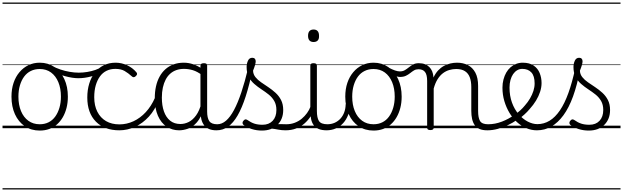

<svg xmlns="http://www.w3.org/2000/svg" viewBox="-20 -1016 4939 1522"><path d="M295 19Q227 19 176.5 -15.5Q126 -50 98.5 -110.5Q71 -171 71 -250Q71 -310 87.5 -359Q104 -408 134.5 -444Q165 -480 205.5 -499.5Q246 -519 295 -519Q361 -519 411 -485Q461 -451 489.5 -390Q518 -329 518 -250Q518 -202 507.5 -161Q497 -120 478 -87Q459 -54 432 -30Q405 -6 370.5 6.5Q336 19 295 19ZM295 -31Q334 -31 365 -46.5Q396 -62 417.5 -91.5Q439 -121 451 -161.5Q463 -202 463 -250Q463 -315 442.5 -364.5Q422 -414 384.5 -441.5Q347 -469 295 -469Q256 -469 224.5 -453.5Q193 -438 171.5 -409Q150 -380 138 -339.5Q126 -299 126 -250Q126 -185 146.5 -135.5Q167 -86 205 -58.5Q243 -31 295 -31ZM0 476H588V486H0ZM0 -20H588V0H0ZM0 -505H588V-500H0ZM0 -996H588V-986H0Z M601 -396Q555 -396 496.5 -412Q438 -428 379 -459Q371 -464 369 -471Q367 -478 370 -485Q373 -492 379 -495Q385 -498 393 -494Q423 -477 459 -465Q495 -453 532.5 -446.5Q570 -440 604 -440Q637 -440 671 -445.5Q705 -451 735.5 -461.5Q766 -472 786 -486Q795 -492 802.5 -486Q810 -480 811 -470Q812 -460 802 -453Q758 -425 704.5 -410.5Q651 -396 601 -396ZM588 476V486ZM588 -20V0ZM588 -505V-500ZM588 -996V-986Z M926 17Q808 17 740 -52Q672 -121 672 -243Q672 -303 687.5 -353.5Q703 -404 732 -441Q761 -478 802.5 -498.5Q844 -519 897 -519Q943 -519 987 -499Q1031 -479 1062 -442Q1067 -435 1066.5 -428.5Q1066 -422 1057 -413Q1048 -404 1040 -404Q1032 -404 1026 -410Q996 -437 967.5 -453.5Q939 -470 894 -470Q856 -470 825 -455Q794 -440 772.5 -410.5Q751 -381 739 -339.5Q727 -298 727 -245Q727 -179 751.5 -130.5Q776 -82 820.5 -56Q865 -30 927 -30Q937 -30 943 -23Q949 -16 949 -6.5Q949 3 943.5 10Q938 17 926 17ZM588 476H1123V486H588ZM588 -20H1123V0H588ZM588 -505H1123V-500H588ZM588 -996H1123V-986H588Z M925 17Q916 17 911.5 10Q907 3 907 -6.5Q907 -16 912 -23Q917 -30 926 -30Q985 -30 1038.5 -55Q1092 -80 1135.5 -127Q1179 -174 1208 -240Q1212 -249 1221 -248Q1230 -247 1236.5 -240.5Q1243 -234 1239 -224Q1209 -145 1160 -91.5Q1111 -38 1050.5 -10.5Q990 17 925 17ZM1123 476V486ZM1123 -20V0ZM1123 -505V-500ZM1123 -996V-986Z M1400 17Q1345 17 1301 -12Q1257 -41 1232 -98Q1207 -155 1207 -238Q1207 -288 1216.5 -331Q1226 -374 1245 -408.5Q1264 -443 1291.5 -467.5Q1319 -492 1355.5 -505.5Q1392 -519 1437 -519Q1475 -519 1511.5 -506.5Q1548 -494 1584 -470V-419Q1544 -449 1509 -459.5Q1474 -470 1438 -470Q1406 -470 1378.5 -460.5Q1351 -451 1329.5 -432Q1308 -413 1293.5 -385.5Q1279 -358 1271 -322Q1263 -286 1263 -242Q1263 -180 1279.5 -133Q1296 -86 1328.5 -59.5Q1361 -33 1410 -33Q1444 -33 1476 -49Q1508 -65 1534.5 -101.5Q1561 -138 1578 -202L1596 -159Q1575 -85 1541.5 -47Q1508 -9 1470.5 4Q1433 17 1400 17ZM1696 17Q1662 17 1638 7Q1614 -3 1599 -22Q1584 -41 1576.5 -69Q1569 -97 1569 -132V-495Q1569 -506 1576 -510.5Q1583 -515 1597 -515Q1610 -515 1616 -510.5Q1622 -506 1622 -496V-133Q1622 -81 1639 -56Q1656 -31 1702 -31Q1709 -31 1713 -23.5Q1717 -16 1716.5 -7Q1716 2 1711.5 9.5Q1707 17 1696 17ZM1123 476H1758V486H1123ZM1123 -20H1758V0H1123ZM1123 -505H1758V-500H1123ZM1123 -996H1758V-986H1123Z M1696 17Q1683 17 1677.5 9.5Q1672 2 1673.5 -7Q1675 -16 1682.5 -23.5Q1690 -31 1702 -31Q1739 -31 1772 -59.5Q1805 -88 1835 -144Q1865 -200 1893 -283.5Q1921 -367 1947 -476Q1950 -487 1959.5 -488Q1969 -489 1977.5 -483.5Q1986 -478 1983 -467Q1957 -343 1927.5 -251.5Q1898 -160 1863.5 -100.5Q1829 -41 1788 -12Q1747 17 1696 17ZM1758 476V486ZM1758 -20V0ZM1758 -505V-500ZM1758 -996V-986Z M2245 17Q2212 17 2185.5 11.5Q2159 6 2134 3.5Q2109 1 2080 12L2101 -11Q2138 -25 2163.5 -29Q2189 -33 2209.5 -32Q2230 -31 2251 -31Q2260 -31 2264 -23.5Q2268 -16 2266.5 -7Q2265 2 2259.5 9.5Q2254 17 2245 17ZM2056 19Q2014 19 1976 7Q1938 -5 1909 -27Q1903 -33 1902.5 -41.5Q1902 -50 1910 -59Q1917 -68 1924.5 -69.5Q1932 -71 1941 -65Q1969 -45 1996.5 -36Q2024 -27 2061 -27Q2112 -27 2141.5 -58.5Q2171 -90 2171 -144Q2171 -186 2154 -215.5Q2137 -245 2110 -266.5Q2083 -288 2053 -307.5Q2023 -327 1996 -350.5Q1969 -374 1952 -406Q1935 -438 1935 -485Q1935 -511 1945.5 -534.5Q1956 -558 1980 -558Q1993 -558 2000 -550.5Q2007 -543 2007 -530Q2007 -519 2001.5 -499.5Q1996 -480 1986 -456Q1987 -427 2005 -404.5Q2023 -382 2050 -363.5Q2077 -345 2107 -325Q2137 -305 2164 -280.5Q2191 -256 2208 -223Q2225 -190 2225 -144Q2225 -71 2179 -26Q2133 19 2056 19ZM1758 476H2308V486H1758ZM1758 -20H2308V0H1758ZM1758 -505H2308V-500H1758ZM1758 -996H2308V-986H1758Z M2243 17Q2232 17 2226.5 9.5Q2221 2 2221.5 -7Q2222 -16 2229 -23.5Q2236 -31 2249 -31Q2286 -31 2317 -43Q2348 -55 2372 -75Q2396 -95 2414 -120Q2432 -145 2442 -172Q2446 -183 2455 -182.5Q2464 -182 2470 -174.5Q2476 -167 2473 -157Q2462 -124 2442 -93Q2422 -62 2393.5 -37Q2365 -12 2327 2.5Q2289 17 2243 17ZM2308 476V486ZM2308 -20V0ZM2308 -505V-500ZM2308 -996V-986Z M2570 17Q2532 17 2506.5 6.5Q2481 -4 2466.5 -24Q2452 -44 2446 -72.5Q2440 -101 2440 -137V-496Q2440 -506 2446 -510.5Q2452 -515 2465 -515Q2479 -515 2485.5 -510.5Q2492 -506 2492 -496V-137Q2492 -82 2508.5 -56.5Q2525 -31 2576 -31Q2585 -31 2589.5 -23.5Q2594 -16 2593.5 -7Q2593 2 2587.5 9.5Q2582 17 2570 17ZM2466 -683Q2444 -683 2433 -695.5Q2422 -708 2422 -732Q2422 -757 2433 -769.5Q2444 -782 2466 -782Q2487 -782 2498 -769.5Q2509 -757 2509 -732Q2510 -707 2498.5 -695Q2487 -683 2466 -683ZM2308 476H2633V486H2308ZM2308 -20H2633V0H2308ZM2308 -505H2633V-500H2308ZM2308 -996H2633V-986H2308Z M2568 17Q2557 17 2551.5 9.5Q2546 2 2546.5 -7Q2547 -16 2554 -23.5Q2561 -31 2574 -31Q2607 -31 2633.5 -43Q2660 -55 2679 -76Q2698 -97 2708.5 -125Q2719 -153 2720 -186Q2721 -198 2730 -201.5Q2739 -205 2747.5 -201.5Q2756 -198 2755 -186Q2754 -142 2739.5 -104.5Q2725 -67 2700.5 -40Q2676 -13 2642 2Q2608 17 2568 17ZM2633 476V486ZM2633 -20V0ZM2633 -505V-500ZM2633 -996V-986Z M2941 19Q2873 19 2822.5 -15.5Q2772 -50 2744.5 -110.5Q2717 -171 2717 -250Q2717 -310 2733.5 -359Q2750 -408 2780.5 -444Q2811 -480 2851.5 -499.5Q2892 -519 2941 -519Q3007 -519 3057 -485Q3107 -451 3135.5 -390Q3164 -329 3164 -250Q3164 -202 3153.5 -161Q3143 -120 3124 -87Q3105 -54 3078 -30Q3051 -6 3016.5 6.5Q2982 19 2941 19ZM2941 -31Q2980 -31 3011 -46.5Q3042 -62 3063.5 -91.5Q3085 -121 3097 -161.5Q3109 -202 3109 -250Q3109 -315 3088.5 -364.5Q3068 -414 3030.5 -441.5Q2993 -469 2941 -469Q2902 -469 2870.5 -453.5Q2839 -438 2817.5 -409Q2796 -380 2784 -339.5Q2772 -299 2772 -250Q2772 -185 2792.5 -135.5Q2813 -86 2851 -58.5Q2889 -31 2941 -31ZM2633 476H3234V486H2633ZM2633 -20H3234V0H2633ZM2633 -505H3234V-500H2633ZM2633 -996H3234V-986H2633Z M3150 -406Q3139 -406 3122.5 -411Q3106 -416 3088 -425Q3070 -434 3052 -445Q3044 -450 3042.5 -457Q3041 -464 3043.5 -470.5Q3046 -477 3050.5 -480.5Q3055 -484 3059 -481Q3089 -465 3111 -457.5Q3133 -450 3149 -450Q3173 -450 3189.5 -460Q3206 -470 3221.5 -482.5Q3237 -495 3255 -505Q3273 -515 3300 -515Q3308 -515 3312.5 -508Q3317 -501 3317 -491.5Q3317 -482 3312 -474.5Q3307 -467 3297 -467Q3277 -467 3262 -458Q3247 -449 3231.5 -436.5Q3216 -424 3197 -415Q3178 -406 3150 -406ZM3234 476V486ZM3234 -20V0ZM3234 -505V-500ZM3234 -996V-986Z M3843 17Q3806 17 3781.5 6.5Q3757 -4 3743 -24Q3729 -44 3722.5 -72.5Q3716 -101 3716 -137V-326Q3716 -371 3704 -403Q3692 -435 3665.5 -452Q3639 -469 3596 -469Q3569 -469 3541.5 -461Q3514 -453 3490.5 -435Q3467 -417 3448.5 -387.5Q3430 -358 3418 -314V-4Q3418 6 3411.5 10.5Q3405 15 3391 15Q3378 15 3372 10.5Q3366 6 3366 -4V-374Q3366 -424 3349 -445.5Q3332 -467 3298 -467Q3287 -467 3281.5 -474.5Q3276 -482 3276.5 -491.5Q3277 -501 3283 -508Q3289 -515 3300 -515Q3328 -515 3348.5 -507Q3369 -499 3383.5 -484.5Q3398 -470 3406 -450Q3414 -430 3416 -405V-401Q3432 -435 3453 -457.5Q3474 -480 3499 -493.5Q3524 -507 3550.5 -513Q3577 -519 3603 -519Q3651 -519 3688.5 -500Q3726 -481 3748 -440.5Q3770 -400 3770 -334V-137Q3770 -82 3785.5 -56.5Q3801 -31 3849 -31Q3858 -31 3863 -23.5Q3868 -16 3867.5 -7Q3867 2 3861 9.5Q3855 17 3843 17ZM3234 476H3905V486H3234ZM3234 -20H3905V0H3234ZM3234 -505H3905V-500H3234ZM3234 -996H3905V-986H3234Z M3843 17Q3830 17 3824.5 9.5Q3819 2 3820.5 -7Q3822 -16 3829.5 -23.5Q3837 -31 3849 -31Q3905 -31 3959 -52Q4013 -73 4057 -105Q4065 -110 4071.5 -107Q4078 -104 4082.5 -96.5Q4087 -89 4087 -80.5Q4087 -72 4080 -67Q4046 -43 4006 -24Q3966 -5 3924.5 6Q3883 17 3843 17ZM3905 476V486ZM3905 -20V0ZM3905 -505V-500ZM3905 -996V-986Z M4060 -106Q4083 -122 4103.5 -140.5Q4124 -159 4141 -180Q4165 -207 4182 -236.5Q4199 -266 4208.5 -295.5Q4218 -325 4218 -355Q4218 -414 4192 -442Q4166 -470 4120 -470Q4110 -470 4104.5 -477.5Q4099 -485 4100 -494.5Q4101 -504 4107 -511.5Q4113 -519 4124 -519Q4177 -519 4210 -496.5Q4243 -474 4258 -437Q4273 -400 4273 -358Q4273 -324 4261.5 -288.5Q4250 -253 4229 -218.5Q4208 -184 4179 -152Q4160 -129 4136.5 -108Q4113 -87 4088 -69ZM3905 476H4349V486H3905ZM3905 -20H4349V0H3905ZM3905 -505H4349V-500H3905ZM3905 -996H4349V-986H3905Z M4236 17Q4193 17 4152.5 0Q4112 -17 4078 -48Q4044 -79 4018.5 -121.5Q3993 -164 3978 -214.5Q3963 -265 3963 -321Q3963 -355 3971 -385.5Q3979 -416 3993 -440.5Q4007 -465 4027 -482.5Q4047 -500 4071.5 -509.5Q4096 -519 4124 -519Q4133 -519 4137.5 -511.5Q4142 -504 4141 -494.5Q4140 -485 4134.5 -477.5Q4129 -470 4120 -470Q4098 -470 4079.5 -459Q4061 -448 4047.5 -428.5Q4034 -409 4026.5 -381.5Q4019 -354 4019 -322Q4019 -256 4038.5 -202.5Q4058 -149 4091 -111Q4124 -73 4163 -52.5Q4202 -32 4240 -32Q4292 -32 4336.5 -59Q4381 -86 4418.5 -141Q4456 -196 4486 -279.5Q4516 -363 4540 -475Q4542 -484 4552 -485Q4562 -486 4571 -480Q4580 -474 4577 -459Q4555 -341 4522.5 -251.5Q4490 -162 4446.5 -102.5Q4403 -43 4350.5 -13Q4298 17 4236 17ZM4349 476V486ZM4349 -20V0ZM4349 -505V-500ZM4349 -996V-986Z M4647 19Q4605 19 4567 7Q4529 -5 4500 -27Q4494 -33 4493.5 -41.5Q4493 -50 4501 -59Q4508 -68 4515.5 -69.5Q4523 -71 4532 -65Q4560 -45 4587.5 -36Q4615 -27 4652 -27Q4703 -27 4732.5 -58.5Q4762 -90 4762 -144Q4762 -186 4745 -215.5Q4728 -245 4701 -266.5Q4674 -288 4644 -307.5Q4614 -327 4587 -350.5Q4560 -374 4543 -406Q4526 -438 4526 -485Q4526 -511 4536.5 -534.5Q4547 -558 4571 -558Q4584 -558 4591 -550.5Q4598 -543 4598 -530Q4598 -519 4592.5 -499.5Q4587 -480 4577 -456Q4578 -427 4596 -404.5Q4614 -382 4641 -363.5Q4668 -345 4698 -325Q4728 -305 4755 -280.5Q4782 -256 4799 -223Q4816 -190 4816 -144Q4816 -71 4770 -26Q4724 19 4647 19ZM4349 476H4899V486H4349ZM4349 -20H4899V0H4349ZM4349 -505H4899V-500H4349ZM4349 -996H4899V-986H4349Z"/></svg>

Font: Playwrite PL Guides
Style: Regular
Weight: 400
Designer: Veronika Burian, José Scaglione
Foundry: TypeTogether
Version: Version 1.003